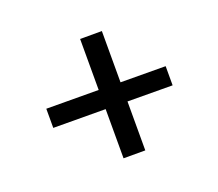

<svg xmlns="http://www.w3.org/2000/svg" viewBox="-86 -630 792 697"><g transform="rotate(-20 310.0 -281.5)"><path d="M540 -313V-239L366 -240V-51H282V-241L80 -242V-316L282 -315V-512H366V-314Z"/></g></svg>

Font: OpenDyslexic
Style: Regular
Weight: 400
Designer: Abbie Gonzalez
Version: Version 0.920;hotconv 1.0.109;makeotfexe 2.5.65596